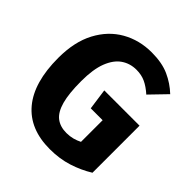

<svg xmlns="http://www.w3.org/2000/svg" viewBox="-202 -865 1019 1019"><g transform="rotate(45 307.5 -356.0)"><path d="M333.8 17.4Q182.6 17.4 102.8 -78.2Q23.1 -173.8 23.1 -356.9Q23.1 -477.9 67.2 -560.8Q111.3 -643.6 186.2 -686.2Q261 -728.7 353.3 -728.7Q431.3 -728.7 484.6 -704.6Q537.9 -680.5 579.5 -641L491.3 -549.7Q459 -578.5 429.2 -592.3Q399.5 -606.2 361.5 -606.2Q313.8 -606.2 276.7 -580.8Q239.5 -555.4 217.9 -500.3Q196.4 -445.1 196.4 -355.9Q196.4 -263.1 211.5 -208.2Q226.7 -153.3 257.4 -129.5Q288.2 -105.6 335.4 -105.6Q360.5 -105.6 382.6 -111.5Q404.6 -117.4 423.6 -127.2V-289.7H334.4L317.9 -407.7H582.6V-54.4Q529.2 -21.5 467.9 -2.1Q406.7 17.4 333.8 17.4Z"/></g></svg>

Font: FiraCode Nerd Font
Style: Bold
Weight: 700
Designer: Carrois Corporate, Edenspiekermann AG, Nikita Prokopov
Foundry: Carrois Corporate, Edenspiekermann AG, Nikita Prokopov
Version: Version 6.002;Nerd Fonts 2.1.0